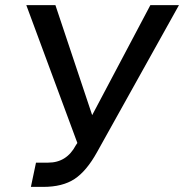

<svg xmlns="http://www.w3.org/2000/svg" viewBox="-20 -730 721 752"><path d="M101 2 121 -93H169Q241 -93 277 -161L283 -170L83 -710H197L341 -279L569 -710H681L360 -134Q319 -60 272 -29Q225 2 149 2Z"/></svg>

Font: Raleway-v4020 SemiBold
Style: Italic
Weight: 600
Italic angle: -12°
Designer: Matt McInerney, Pablo Impallari, Rodrigo Fuenzalida
Foundry: Matt McInerney, Pablo Impallari, Rodrigo Fuenzalida
Version: Version 4.020;PS 004.020;hotconv 1.0.88;makeotf.lib2.5.64775